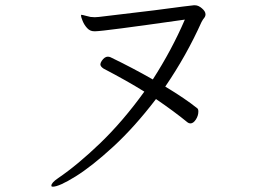

<svg xmlns="http://www.w3.org/2000/svg" viewBox="-20 -687 1040 725"><path d="M756 -633Q756 -625 750 -618Q747 -615 741 -604Q684 -477 604 -360Q679 -315 725 -278Q729 -275 729 -266Q729 -250 719.5 -235.5Q710 -221 699 -221Q693 -221 688 -225Q638 -266 569 -313Q488 -207 407.5 -133Q327 -59 265 -20.5Q203 18 179 18Q177 18 175 17Q174 16 174 14Q174 3 199 -14Q274 -65 359.5 -147.5Q445 -230 525 -341Q461 -381 371 -428Q359 -436 359 -444Q359 -449 364 -457Q375 -473 387 -473Q392 -473 397 -471Q480 -431 557 -387Q629 -499 678 -613Q369 -569 341 -569H335Q320 -569 309 -581Q298 -593 292 -608Q286 -623 286 -627Q286 -631 287 -631H288Q291 -631 303.5 -627.5Q316 -624 322 -623L338 -622L353 -623L562 -648Q705 -667 711 -667H717Q729 -667 742.5 -655.5Q756 -644 756 -633Z"/></svg>

Font: JyunsaiKaai Light
Style: Regular
Weight: 300
Designer: Fontworks Inc.
Version: Version 0.030;April 7, 2024;FontCreator 14.0.0.2901 64-bit